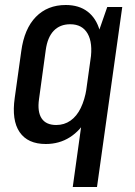

<svg xmlns="http://www.w3.org/2000/svg" viewBox="-20 -568 539 768"><path d="M163 8Q91 8 58.5 -39.5Q26 -87 39 -177L65 -363Q77 -453 123.5 -500.5Q170 -548 243 -548Q296 -548 330.5 -521.5Q365 -495 379 -445.5Q393 -396 383 -325L367 -218Q358 -148 330 -97Q302 -46 259.5 -19Q217 8 163 8ZM205 -68Q237 -68 262 -85.5Q287 -103 303 -136Q319 -169 326 -213L342 -328Q352 -396 330.5 -433.5Q309 -471 261 -471Q220 -471 195 -445Q170 -419 163 -368L136 -171Q129 -121 146.5 -94.5Q164 -68 205 -68ZM469 -540 368 180H271L346 -359L409 -540Z"/></svg>

Font: Pathway Extreme Condensed Medium
Style: Italic
Weight: 500
Width: 3
Italic angle: -8°
Version: Version 1.001;gftools[0.9.26]